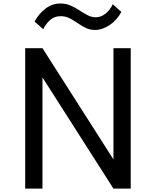

<svg xmlns="http://www.w3.org/2000/svg" viewBox="-20 -1108 916 1128"><path d="M128 0H229.5V-653L646.5 0H748V-825H646.5V-171.5L229.5 -825H128ZM539 -932Q581 -932 624 -960.8Q667 -989.5 693 -1038L642.5 -1083Q627 -1049.5 600.2 -1028Q573.5 -1006.5 542.5 -1006.5Q518 -1006.5 494.5 -1018.8Q471 -1031 446.8 -1047Q422.5 -1063 395.2 -1075.2Q368 -1087.5 335 -1087.5Q286 -1087.5 246.5 -1056.8Q207 -1026 183 -981.5L234 -936.5Q248 -966 273.2 -989.5Q298.5 -1013 336.5 -1013Q365 -1013 388.8 -1000.8Q412.5 -988.5 435.5 -972.5Q458.5 -956.5 483.5 -944.2Q508.5 -932 539 -932Z"/></svg>

Font: Spartan Medium
Style: Regular
Weight: 500
Designer: Matt Bailey, Mirko Velimirovic
Foundry: Matt Bailey
Version: Version 1.003; ttfautohint (v1.8.3)